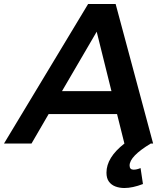

<svg xmlns="http://www.w3.org/2000/svg" viewBox="-74 -720 841 963"><path d="M550 223Q526 223 505.5 215.5Q485 208 472.5 191.2Q460 174.5 460 146Q460 70 550 0L513 -148H170L84 0H-54L368 -700H506L694 0H682Q576 64 576 110Q576 131 596 131Q612 131 631 123L643 203Q591 223 550 223ZM485 -263 411 -561 237 -263Z"/></svg>

Font: Argentum Sans Medium
Style: Italic
Weight: 500
Italic angle: -11°
Designer: Julieta Ulanovsky (font), Cristiano Sobral (main changes and remaster)
Foundry: Julieta Ulanovsky (font), Cristiano Sobral (main changes and remaster)
Version: Version 2.007;June 15, 2022;FontCreator 14.0.0.2814 64-bit; 